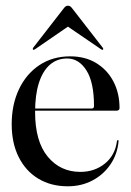

<svg xmlns="http://www.w3.org/2000/svg" viewBox="-20 -643 458 673"><path d="M399 -264Q399 -260 396.2 -257.5Q393.5 -255 388.5 -255H80V-262.5H301.5Q309.5 -262.5 309.5 -271.5Q309.5 -354.5 283 -396.2Q256.5 -438 215.5 -438Q180 -438 155 -416.2Q130 -394.5 116.5 -352.8Q103 -311 103 -250.5Q103 -147.5 147.2 -94Q191.5 -40.5 261.5 -40.5Q311.5 -40.5 347.5 -69.5Q383.5 -98.5 390 -148.5Q390.5 -150.5 391.2 -151.2Q392 -152 392.5 -152Q394 -152 395 -151.2Q396 -150.5 395.5 -147.5Q391.5 -102.5 367.2 -66.8Q343 -31 304.2 -10.5Q265.5 10 217.5 10Q158.5 10 114.2 -16.8Q70 -43.5 45.5 -92.5Q21 -141.5 21 -207.5Q21 -276.5 46.5 -330.2Q72 -384 118.2 -414.8Q164.5 -445.5 226 -445.5Q278.5 -445.5 317.2 -422Q356 -398.5 377.5 -357.5Q399 -316.5 399 -264ZM237.5 -563H198.5L334 -470.5Q336 -469 338 -468.5Q340 -468 341 -469Q342 -470 341.8 -472Q341.5 -474 340 -476L234 -612.5Q230 -618 226.5 -620.5Q223 -623 218 -623Q213.5 -623 210 -620.5Q206.5 -618 202.5 -612.5L96.5 -476Q95 -474 95 -472Q95 -470 95.5 -469Q96.5 -468 98.5 -468.5Q100.5 -469 103 -470.5Z"/></svg>

Font: Fraunces 120pt
Style: Regular
Weight: 400
Version: Version 1.000;[b76b70a41]